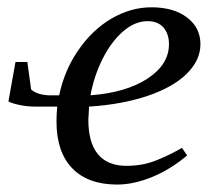

<svg xmlns="http://www.w3.org/2000/svg" viewBox="-20 -491 586 521"><path d="M78.1 -201.7Q53.7 -201.7 33 -206.1Q12.2 -210.4 2.9 -215.8L22 -322.8H54.2L64.5 -248Q82 -233.4 112.8 -232.4H140.6Q154.3 -299.3 192.4 -354.7Q230.5 -410.2 282.7 -440.7Q335 -471.2 391.1 -471.2Q451.2 -471.2 487.5 -443.6Q523.9 -416 523.9 -371.1Q523.9 -327.6 486.6 -290.8Q449.2 -253.9 380.1 -230.7Q311 -207.5 221.7 -201.7L219.7 -166Q219.7 -104 245.8 -72.5Q272 -41 323.2 -41Q367.2 -41 404.3 -55.9Q441.4 -70.8 473.6 -89.8L487.8 -69.3Q442.9 -31.2 392.8 -10.7Q342.8 9.8 297.9 9.8Q218.8 9.8 176 -34.4Q133.3 -78.6 133.3 -161.1Q133.3 -182.1 135.3 -201.7ZM225.6 -232.4Q322.3 -239.7 380.4 -277.8Q438.5 -315.9 438.5 -371.1Q438.5 -398.9 423.6 -416.3Q408.7 -433.6 380.4 -433.6Q346.2 -433.6 314 -405.8Q281.7 -377.9 258.3 -331.1Q234.9 -284.2 225.6 -232.4Z"/></svg>

Font: Liberation Serif
Style: Italic
Weight: 400
Italic angle: -16.333°
Designer: Steve Matteson
Foundry: Ascender Corporation
Version: Version 2.1.5